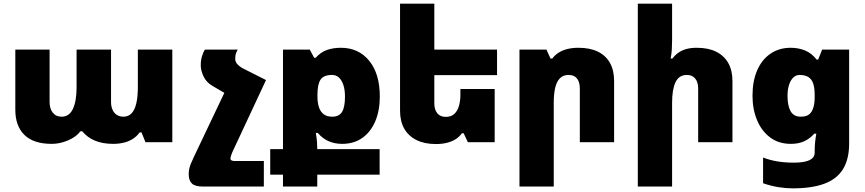

<svg xmlns="http://www.w3.org/2000/svg" viewBox="-20 -780 4742 1053"><path d="M264 9Q164 9 114 -40Q64 -89 64 -178V-508H252V-221Q252 -184 269.5 -162Q287 -140 318 -140Q360 -140 380 -183Q400 -226 400 -302V-508H589V-221Q589 -197 597 -178.5Q605 -160 620.5 -150Q636 -140 657 -140Q685 -140 702.5 -159.5Q720 -179 728 -215Q736 -251 736 -302V-508H925V0H778L756 -54H746Q731 -33 709.5 -19Q688 -5 660.5 2Q633 9 601 9Q543 9 501 -8.5Q459 -26 431 -60H421Q399 -30 354 -10.5Q309 9 264 9Z M1015 176Q1015 160 1017.5 147.5Q1020 135 1026 119.5Q1032 104 1044 79L1279 -415L1439 -341L1254 55Q1251 62 1247.5 72.5Q1244 83 1244 91Q1244 97 1250.5 100Q1257 103 1266 103H1427V243H1092Q1050 243 1032.5 226.5Q1015 210 1015 176ZM1439 -341 1212 -270 1145 -309Q1111 -329 1096 -361.5Q1081 -394 1081 -422Q1081 -448 1087.5 -470.5Q1094 -493 1104 -508H1284Q1280 -502 1275 -489.5Q1270 -477 1270 -457Q1270 -439 1284.5 -425Q1299 -411 1318 -402Z M1532 243V178H1462V38H1532V-508H1679L1703 -463H1711Q1740 -495 1774.5 -506.5Q1809 -518 1849 -518Q1947 -518 2005 -446.5Q2063 -375 2063 -251Q2063 -173 2038 -114.5Q2013 -56 1967 -23.5Q1921 9 1856 9Q1816 9 1782.5 -5.5Q1749 -20 1723 -51H1712Q1717 -23 1718.5 -1.5Q1720 20 1720 36V38H2062V178H1720V243ZM1802 -140Q1840 -140 1856 -166.5Q1872 -193 1872 -250Q1872 -288 1863 -314.5Q1854 -341 1838.5 -355Q1823 -369 1801 -369Q1756 -369 1738.5 -344Q1721 -319 1721 -260V-251Q1721 -216 1729.5 -191Q1738 -166 1756 -153Q1774 -140 1802 -140Z M2693 -292V0H2546L2523 -49H2513Q2499 -29 2478 -16Q2457 -3 2430 3.5Q2403 10 2371 10Q2308 10 2264 -12Q2220 -34 2197 -74.5Q2174 -115 2174 -173V-760H2362V-213Q2362 -179 2378 -159Q2394 -139 2425 -139Q2455 -139 2472.5 -156Q2490 -173 2497.5 -200.5Q2505 -228 2505 -260V-292ZM2263 -508H2706V-368H2263Z M2829 243V-508H2977L2999 -459H3009Q3024 -479 3045 -492Q3066 -505 3093 -511.5Q3120 -518 3152 -518Q3216 -518 3259.5 -496.5Q3303 -475 3325.5 -434.5Q3348 -394 3348 -336V0H3160V-295Q3160 -330 3144.5 -349.5Q3129 -369 3098 -369Q3069 -369 3051 -351Q3033 -333 3025 -299Q3017 -265 3017 -216V243Z M3666 -760V-560Q3666 -536 3664.5 -509.5Q3663 -483 3658 -459H3668Q3683 -479 3702 -492Q3721 -505 3745.5 -511.5Q3770 -518 3801 -518Q3864 -518 3907.5 -496.5Q3951 -475 3974 -434.5Q3997 -394 3997 -336V0H3809V-295Q3809 -330 3792.5 -349.5Q3776 -369 3747 -369Q3704 -369 3685 -329.5Q3666 -290 3666 -216V243H3478V-760Z M4327 253Q4290 253 4249.5 246.5Q4209 240 4165 225V84Q4201 98 4242.5 105Q4284 112 4332 112Q4371 112 4396.5 106Q4422 100 4435 88Q4448 76 4448 57V46Q4448 23 4450.5 -1Q4453 -25 4457 -47H4446Q4421 -19 4390 -5Q4359 9 4317 9Q4251 9 4204 -26Q4157 -61 4132 -121Q4107 -181 4107 -255Q4107 -335 4132.5 -394Q4158 -453 4205.5 -485.5Q4253 -518 4317 -518Q4359 -518 4395.5 -503Q4432 -488 4459 -453H4467L4489 -508H4637V7Q4637 92 4604 146.5Q4571 201 4502.5 227Q4434 253 4327 253ZM4373 -140Q4388 -140 4402 -144.5Q4416 -149 4426 -161Q4436 -173 4442 -194.5Q4448 -216 4448 -249V-258Q4448 -299 4439.5 -323Q4431 -347 4412.5 -358Q4394 -369 4365 -369Q4346 -369 4331 -355Q4316 -341 4307.5 -315Q4299 -289 4299 -254Q4299 -200 4316 -170Q4333 -140 4373 -140Z"/></svg>

Font: Noto Sans Armenian Black
Style: Regular
Weight: 900
Version: Version 2.007